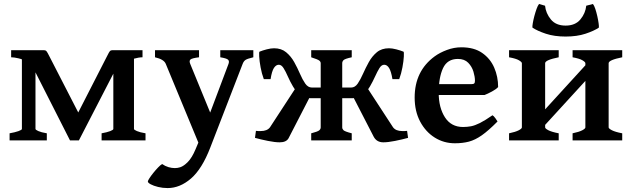

<svg xmlns="http://www.w3.org/2000/svg" viewBox="-20 -707 3177 967"><path d="M491.7 0V-35.6Q519 -40.5 534.9 -46.6Q550.8 -52.7 550.8 -57.6V-417L654.8 -437.5V-57.6Q654.8 -53.2 669.4 -46.9Q684.1 -40.5 712.9 -35.6V0ZM697.8 -418.5Q679.7 -418.5 651.1 -410.6Q622.6 -402.8 597.9 -391.6Q573.2 -380.4 567.9 -369.1L377.4 0H364.7L358.4 -109.9L519 -423.8Q529.8 -445.8 533.9 -450Q538.1 -454.1 544.9 -454.1H697.8ZM376 0H332.5L148.9 -361.8Q137.7 -383.8 116.5 -396Q95.2 -408.2 73 -413.3Q50.8 -418.5 36.1 -418.5V-454.1H202.6Q210 -454.1 214.4 -448.7Q218.8 -443.4 228.5 -423.8L389.6 -110.4ZM28.3 0V-35.6Q55.7 -40.5 73 -46.6Q90.3 -52.7 90.3 -57.6V-431.2L158.7 -439.9V-57.6Q158.7 -53.2 172.9 -46.9Q187 -40.5 215.8 -35.6V0Z M1255.9 -418.5Q1226.6 -411.6 1217 -405.5Q1207.5 -399.4 1202.1 -385.3L1039.1 36.1Q997.6 144 941.9 192.1Q886.2 240.2 824.2 240.2Q799.3 240.2 776.4 234.6Q753.4 229 739 221.2Q724.6 213.4 724.6 207Q724.6 203.1 732.4 190.9Q740.2 178.7 752.2 163.8Q764.2 148.9 776.1 136.5Q788.1 124 796.4 119.1Q812 129.9 828.6 134.8Q845.2 139.6 860.4 139.6Q874.5 139.6 887.7 135.3Q905.8 129.4 926.5 108.2Q947.3 86.9 964.8 44.9L979 11.2L814.9 -385.3Q805.7 -408.2 760.7 -418.5V-454.1H982.4V-418.5Q947.3 -414.1 939.5 -407.5Q931.6 -400.9 938 -385.3L1038.6 -140.1L1130.9 -385.3Q1136.2 -399.9 1128.2 -406.7Q1120.1 -413.6 1089.4 -418.5V-454.1H1255.9Z M1703.6 -65.4Q1703.6 -58.1 1709.7 -51.5Q1715.8 -44.9 1751.5 -35.6V0H1547.4V-35.6Q1579.6 -43.9 1587.4 -50.3Q1595.2 -56.6 1595.2 -65.4V-388.7Q1595.2 -396 1588.1 -401.9Q1581.1 -407.7 1547.4 -418.5V-454.1H1751.5V-418.5Q1717.3 -411.1 1710.4 -404.3Q1703.6 -397.5 1703.6 -388.7ZM1956.5 -308.6Q1949.7 -348.6 1939.5 -364.7Q1929.2 -380.9 1915 -380.9Q1901.4 -380.9 1890.9 -363.8Q1880.4 -346.7 1869.1 -321.8Q1857.9 -296.9 1843.3 -271.7Q1828.6 -246.6 1807.4 -229.5Q1786.1 -212.4 1754.9 -212.4H1681.6V-266.1H1748.5Q1768.1 -266.1 1781.7 -286.1Q1795.4 -306.2 1808.3 -335.4Q1821.3 -364.7 1837.6 -394.3Q1854 -423.8 1877.9 -443.8Q1901.9 -463.9 1939 -463.9Q1955.1 -463.9 1975.8 -458.5Q1996.6 -453.1 2012.2 -446.8Q2015.1 -445.8 2013.9 -422.6Q2012.7 -399.4 2006.8 -367.7Q2001 -335.9 1990.7 -308.6ZM1910.6 9.8Q1877.4 9.8 1862.3 -18.1L1755.9 -224.6L1833 -259.8L1959.5 -65.9Q1973.6 -46.9 2005.9 -46.9Q2011.2 -46.9 2017.3 -46.9Q2023.4 -46.9 2030.3 -47.9L2035.2 -12.7Q2005.4 -4.4 1969.7 2.7Q1934.1 9.8 1910.6 9.8ZM1308.6 -308.6Q1298.3 -335.9 1292.5 -367.7Q1286.6 -399.4 1285.4 -422.6Q1284.2 -445.8 1287.1 -446.8Q1302.7 -453.1 1323.5 -458.5Q1344.2 -463.9 1360.4 -463.9Q1397 -463.9 1421.1 -443.8Q1445.3 -423.8 1461.7 -394.5Q1478 -365.2 1490.7 -335.7Q1503.4 -306.2 1517.3 -286.1Q1531.2 -266.1 1550.8 -266.1H1617.2L1617.7 -212.4H1544.4Q1512.7 -212.4 1491.5 -229.5Q1470.2 -246.6 1455.6 -271.5Q1440.9 -296.4 1429.9 -321.5Q1418.9 -346.7 1408.2 -363.8Q1397.5 -380.9 1384.3 -380.9Q1370.1 -380.9 1359.6 -364.7Q1349.1 -348.6 1342.8 -308.6ZM1269 -47.9Q1275.9 -46.9 1281.7 -46.9Q1287.6 -46.9 1293 -46.9Q1325.7 -46.9 1339.8 -65.9L1466.3 -259.8L1543.5 -224.6L1433.1 -10.3Q1421.4 9.8 1388.7 9.8Q1365.2 9.8 1329.6 2.7Q1293.9 -4.4 1264.2 -12.7Z M2488.8 -268.6Q2480 -258.3 2458 -246.3Q2436 -234.4 2420.4 -228.5H2125.5L2126.5 -283.2H2353.5Q2364.7 -283.2 2368.4 -286.9Q2372.1 -290.5 2372.1 -300.8Q2372.1 -320.3 2364.5 -345.9Q2356.9 -371.6 2338.1 -390.9Q2319.3 -410.2 2286.1 -410.2Q2232.9 -410.2 2211.2 -363.5Q2189.5 -316.9 2189.5 -239.3Q2189.5 -165 2220.9 -116.2Q2252.4 -67.4 2312 -67.4Q2332.5 -67.4 2352.1 -71Q2371.6 -74.7 2397 -87.4Q2422.4 -100.1 2460.4 -126.5Q2466.8 -123 2475.3 -111.1Q2483.9 -99.1 2485.8 -95.2Q2440.4 -49.3 2406.7 -25.6Q2373 -2 2341.6 6.3Q2310.1 14.6 2271 14.6Q2215.3 14.6 2169.4 -14.2Q2123.5 -43 2095.9 -95Q2068.4 -147 2068.4 -215.8Q2068.4 -349.1 2168.9 -422.9Q2194.8 -441.9 2230.7 -455.3Q2266.6 -468.8 2303.7 -468.8Q2367.7 -468.8 2408.4 -440.4Q2449.2 -412.1 2469 -366.5Q2488.8 -320.8 2488.8 -268.6Z M2663.1 -9.8V-87.9L2953.1 -405.3V-326.7ZM2543.9 0V-35.6Q2576.7 -42.5 2592.5 -50.8Q2608.4 -59.1 2608.4 -65.4V-388.7Q2608.4 -394.5 2593.8 -403.3Q2579.1 -412.1 2543.9 -418.5V-454.1H2793.9V-418.5Q2725.6 -404.8 2725.6 -388.7V-65.4Q2725.6 -59.6 2741.9 -51Q2758.3 -42.5 2793.9 -35.6V0ZM2863.8 0V-35.6Q2896.5 -42.5 2912.4 -50.8Q2928.2 -59.1 2928.2 -65.4V-388.7Q2928.2 -394.5 2913.6 -403.3Q2898.9 -412.1 2863.8 -418.5V-454.1H3113.8V-418.5Q3045.4 -404.8 3045.4 -388.7V-65.4Q3045.4 -59.6 3061.8 -51Q3078.1 -42.5 3113.8 -35.6V0ZM2828.6 -522.9Q2772 -522.9 2729.2 -537.1Q2686.5 -551.3 2661.6 -567.9Q2660.6 -573.7 2663.3 -589.8Q2666 -606 2671.1 -625.5Q2676.3 -645 2682.4 -662.1Q2688.5 -679.2 2694.8 -687L2725.1 -678.2Q2729 -640.1 2754.4 -609.1Q2779.8 -578.1 2828.6 -578.1Q2877.4 -578.1 2903.1 -609.1Q2928.7 -640.1 2932.6 -678.2L2966.3 -687Q2972.7 -679.2 2978.3 -662.1Q2983.9 -645 2988.3 -625.5Q2992.7 -606 2994.9 -589.8Q2997.1 -573.7 2996.1 -567.9Q2971.7 -551.3 2928.7 -537.1Q2885.7 -522.9 2828.6 -522.9Z"/></svg>

Font: Gentium Plus
Style: Bold
Weight: 700
Designer: Victor Gaultney, Annie Olsen, Iska Routamaa, Becca Hirsbrunner
Foundry: SIL International
Version: Version 6.101